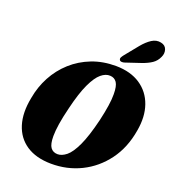

<svg xmlns="http://www.w3.org/2000/svg" viewBox="-167 -1080 1103 1220"><g transform="rotate(20 384.0 -470.0)"><path d="M495.5 -713Q594 -712 659.5 -668.2Q725 -624.5 751.8 -548Q778.5 -471.5 761 -374Q741 -252.5 676.8 -165.8Q612.5 -79 519 -33Q425.5 13 316.5 12Q215.5 11 150.2 -32.2Q85 -75.5 60.5 -153.8Q36 -232 57 -337.5Q70.5 -416 107.2 -484.5Q144 -553 201.2 -604.5Q258.5 -656 332.8 -684.8Q407 -713.5 495.5 -713ZM335 -59Q364 -58.5 394.8 -83.2Q425.5 -108 455.8 -172.5Q486 -237 514.5 -354.5Q528.5 -415 535.2 -460.8Q542 -506.5 541.5 -539.5Q541.5 -594 525.8 -617.5Q510 -641 480.5 -642Q450.5 -644 419.8 -618.5Q389 -593 359.5 -530.2Q330 -467.5 303.5 -357Q287 -290.5 279.5 -241.8Q272 -193 272 -158.5Q272 -104 288.2 -81.8Q304.5 -59.5 335 -59ZM588.5 -882Q618.5 -918.5 649 -938Q679.5 -957.5 711.5 -950.5Q742 -944.5 750.5 -918.8Q759 -893 746.5 -867Q733 -836 706.5 -818Q680 -800 639 -786L539 -752.5Q528 -748.5 517.5 -749.5Q507 -750.5 503.5 -758Q499.5 -766 504.2 -775Q509 -784 517 -794Z"/></g></svg>

Font: Fraunces 72pt S050 Black
Style: Italic
Weight: 900
Italic angle: -16°
Version: Version 1.000; ttfautohint (v1.8.3)